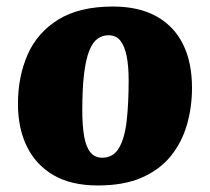

<svg xmlns="http://www.w3.org/2000/svg" viewBox="-20 -552 644 588"><path d="M280 16Q198 16 144 -15.5Q90 -47 62.5 -103Q35 -159 35 -234Q35 -317 64.5 -384.5Q94 -452 158.5 -492Q223 -532 326 -532Q405 -532 459 -502Q513 -472 540.5 -416.5Q568 -361 568 -283Q568 -224 552.5 -170Q537 -116 503 -74Q469 -32 414 -8Q359 16 280 16ZM293 -69Q327 -69 344.5 -99Q362 -129 368 -182.5Q374 -236 374 -306Q374 -349 368 -379.5Q362 -410 349 -427Q336 -444 312 -444Q294 -444 279 -433.5Q264 -423 253.5 -397Q243 -371 237.5 -326Q232 -281 232 -214Q232 -168 237.5 -135.5Q243 -103 256.5 -86Q270 -69 293 -69Z"/></svg>

Font: Literata ExtraBold
Style: Italic
Weight: 800
Italic angle: -2°
Designer: Latin by Veronika Burian and Jose Scaglione. Greek by Irene Vlachou. Cyrillic by Vera Evstafieva
Foundry: TypeTogether
Version: Version 3.002